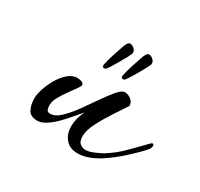

<svg xmlns="http://www.w3.org/2000/svg" viewBox="-99 -525 687 661"><g transform="rotate(30 244.5 -194.0)"><path d="M276 15Q245 15 228 -5Q211 -25 211 -56Q211 -70 215 -86.5Q219 -103 228 -120Q218 -109 203 -91Q188 -73 170.5 -55Q153 -37 134.5 -25Q116 -13 100 -13Q72 -13 62.5 -32Q53 -51 53 -75Q53 -91 60.5 -114Q68 -137 81 -159Q94 -181 111 -195.5Q128 -210 147 -210Q154 -210 163.5 -207Q173 -204 173 -196Q173 -192 163.5 -178.5Q154 -165 141.5 -148Q129 -131 119.5 -113.5Q110 -96 110 -82Q110 -73 112.5 -64.5Q115 -56 126 -56Q146 -56 166.5 -75.5Q187 -95 208 -124Q229 -153 248.5 -181.5Q268 -210 284.5 -229.5Q301 -249 313 -249Q327 -249 338.5 -239.5Q350 -230 350 -216Q337 -196 316 -164.5Q295 -133 278.5 -101Q262 -69 262 -46Q262 -25 271.5 -17Q281 -9 294 -9Q307 -9 324 -16Q341 -23 354 -30Q391 -52 423 -85Q455 -118 478 -141Q481 -144 484 -144Q489 -144 489 -136Q489 -129 483 -121Q463 -98 429.5 -67.5Q396 -37 361 -14Q342 -2 320 6.5Q298 15 276 15ZM290 -286Q282 -282 279 -287Q277 -288 277 -293V-294Q282 -317 289 -339Q296 -361 305 -386Q307 -391 310 -396Q313 -401 316 -402Q317 -403 321 -403Q331 -403 340 -392Q346 -385 343 -375Q342 -372 335 -359Q328 -346 318.5 -329.5Q309 -313 301 -300.5Q293 -288 290 -286ZM215 -286Q207 -282 204 -287Q202 -288 202 -293V-294Q207 -317 214 -339Q221 -361 230 -386Q232 -391 235 -396Q238 -401 241 -402Q242 -403 246 -403Q256 -403 265 -392Q271 -385 268 -375Q267 -372 260 -359Q253 -346 243.5 -329.5Q234 -313 226 -300.5Q218 -288 215 -286Z"/></g></svg>

Font: Corinthia
Style: Bold
Weight: 700
Designer: Robert E. Leuschke
Foundry: Robert E. Leuschke
Version: Version 1.013; ttfautohint (v1.8.3)